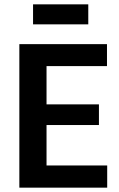

<svg xmlns="http://www.w3.org/2000/svg" viewBox="-20 -863 546 883"><path d="M69 0V-660H194V0ZM146 0V-102H473V0ZM146 -288V-383H435V-288ZM146 -559V-660H472V-559ZM132 -751V-843H386V-751Z"/></svg>

Font: Bricolage Grotesque SemiCondensed SemiBold
Style: Regular
Weight: 600
Width: 4
Designer: Mathieu Triay
Foundry: Atelier Triay
Version: Version 1.001;gftools[0.9.33.dev8+g029e19f]